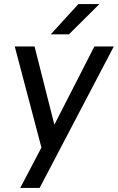

<svg xmlns="http://www.w3.org/2000/svg" viewBox="-20 -730 583 950"><path d="M185 0 53 -500H151L249 -113L447 -500H543L176 200H80ZM368 -710H472L321 -560H231Z"/></svg>

Font: Retni Sans Medium
Style: Italic
Weight: 500
Italic angle: -8°
Designer: Vitaly Kuzmin
Foundry: ParaType Ltd.
Version: Version 1.00;June 10, 2019;FontCreator 11.5.0.2425 64-bit; t